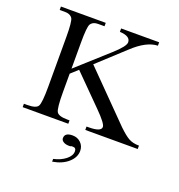

<svg xmlns="http://www.w3.org/2000/svg" viewBox="-151 -751 1039 1115"><g transform="rotate(20 368.5 -193.0)"><path d="M407 -479Q473 -538 473 -563Q473 -601 407 -604V-625H642V-604Q572 -602 489 -524L326 -374L609 -87Q629 -68 645 -55Q661 -42 674 -35Q700 -21 737 -21V0H413V-21H425Q503 -21 503 -51Q503 -72 437 -138L260 -316L216 -276V-162Q216 -63 228 -42Q240 -21 295 -21H308V0H26V-21H46Q102 -21 113 -42Q125 -63 125 -162V-469Q125 -564 114 -583Q104 -599 81 -603Q76 -604 42 -604H35V-625H312V-604H273Q263 -604 259 -603Q237 -599 227 -583Q216 -564 216 -469V-307ZM295 239V222Q340 212 369.5 188.5Q399 165 399 138Q399 116 379 116Q373 116 370 116L363 119H354Q334 119 320.5 110.5Q307 102 307 89Q307 55 355 55Q386 55 406.5 75Q427 95 427 125Q427 165 391 197Q355 229 295 239Z"/></g></svg>

Font: New Athena Unicode
Style: Regular
Weight: 400
Designer: J. Rusten 1997; rev. by R. Hancock 2001, 2002, rev. by D. Mastronarde 2002-2021
Foundry: GreekKeys New Athena Unicode
Version: Version 5.008